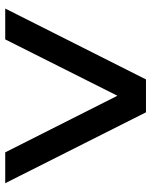

<svg xmlns="http://www.w3.org/2000/svg" viewBox="60 -850 592 753"><g transform="rotate(90 356.5 -474.0)"><path d="M578 -198 356 -638 135 -198H14L292 -750H421L699 -198Z"/></g></svg>

Font: Oakes Grotesk Bold
Style: Italic
Weight: 700
Italic angle: -8°
Designer: Samuel Oakes
Foundry: Samuel Oakes
Version: Version 1.000;PS 001.000;hotconv 1.0.88;makeotf.lib2.5.64775